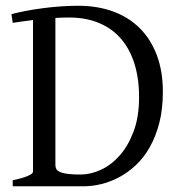

<svg xmlns="http://www.w3.org/2000/svg" viewBox="-20 -650 633 670"><path d="M221.2 -588.9Q196.8 -588.9 173.3 -587.4V-75.2Q173.3 -64.5 178.2 -57.6Q185.1 -49.3 204.6 -45.2Q224.1 -41 262.2 -41Q295.9 -41 331.8 -57.4Q367.7 -73.7 397.5 -107.2Q427.2 -140.6 446.3 -191.4Q465.3 -242.2 465.3 -311Q465.3 -376 449.2 -427.5Q433.1 -479 402.1 -514.9Q371.1 -550.8 325.4 -569.8Q279.8 -588.9 221.2 -588.9ZM548.3 -330.1Q548.3 -269 535.9 -220.9Q523.4 -172.9 502.4 -136Q481.4 -99.1 453.9 -73.5Q426.3 -47.9 395.5 -31.5Q364.7 -15.1 333.3 -7.6Q301.8 0 272.9 0H24.4V-21Q57.6 -27.8 76.4 -35.9Q95.2 -43.9 95.2 -50.8V-580.1Q75.7 -577.6 58.1 -575.2Q40.5 -572.8 24.4 -570.3L20 -600.6Q41.5 -606.4 69.6 -611.8Q97.7 -617.2 128.9 -621.3Q160.2 -625.5 192.1 -627.7Q224.1 -629.9 252.9 -629.9Q320.8 -629.9 375.5 -609.6Q430.2 -589.4 468.5 -550.8Q506.8 -512.2 527.6 -456.5Q548.3 -400.9 548.3 -330.1Z"/></svg>

Font: Gentium Plus Afr
Style: Regular
Weight: 400
Designer: J. Victor Gaultney, Annie Olsen, Iska Routamaa, Becca Hirsbrunner
Foundry: SIL International
Version: Version 5.000